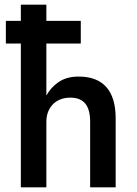

<svg xmlns="http://www.w3.org/2000/svg" viewBox="-20 -800 583 820"><path d="M178 -780H69V-711H5V-614H69V0H178V-280C178 -341 218 -383 280 -383C339 -383 365 -348 365 -280V0H474V-295C474 -413 420 -473 316 -473C281 -473 252 -465 228 -448C207 -433 191 -415 178 -392V-614H325V-711H178Z"/></svg>

Font: Jost Medium
Style: Regular
Weight: 500
Version: Version 3.710